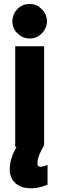

<svg xmlns="http://www.w3.org/2000/svg" viewBox="-20 -749 307 992"><path d="M132.8 -549.8Q130.9 -549.8 127.9 -549.8Q126 -549.8 124 -550.8Q113.3 -551.8 104.5 -554.7Q94.7 -557.6 86.9 -563.5Q78.1 -569.3 71.3 -576.2Q63.5 -583 57.6 -590.8Q43.9 -613.3 43.9 -637.7Q43.9 -663.1 56.6 -685.5Q62.5 -694.3 69.3 -701.2Q76.2 -709 85 -714.8Q104.5 -726.6 120.1 -727.5Q135.7 -728.5 132.8 -728.5Q145.5 -728.5 157.2 -725.6Q168 -722.7 179.7 -715.8Q188.5 -709 196.3 -701.2Q204.1 -693.4 210 -684.6Q222.7 -663.1 222.7 -638.7Q222.7 -614.3 209 -592.8Q203.1 -584 195.3 -576.2Q187.5 -568.4 178.7 -562.5Q160.2 -551.8 144.5 -550.8Q129.9 -549.8 132.8 -549.8ZM65.4 9.8Q63.5 9.8 62.5 9.8Q60.5 9.8 58.6 9.8Q58.6 7.8 58.6 4.9Q58.6 2.9 58.6 0Q58.6 -56.6 58.6 -113.3Q58.6 -170.9 58.6 -227.5Q58.6 -266.6 58.6 -305.7Q58.6 -344.7 58.6 -383.8Q58.6 -415 58.6 -446.3Q58.6 -478.5 58.6 -509.8Q61.5 -509.8 63.5 -509.8Q66.4 -509.8 68.4 -509.8Q83 -509.8 97.7 -509.8Q112.3 -509.8 127 -509.8Q137.7 -509.8 147.5 -509.8Q157.2 -509.8 168 -509.8Q177.7 -509.8 187.5 -509.8Q197.3 -509.8 208 -509.8Q208 -507.8 208 -504.9Q208 -502.9 208 -500Q208 -443.4 208 -386.7Q208 -329.1 208 -272.5Q208 -233.4 208 -194.3Q208 -155.3 208 -116.2Q208 -86.9 208 -56.6Q208 -27.3 208 2.9Q207 3.9 207 3.9Q207 4.9 206.1 4.9Q200.2 15.6 194.3 26.4Q188.5 37.1 183.6 48.8Q181.6 54.7 179.7 60.5Q177.7 66.4 175.8 72.3Q174.8 77.1 174.8 82Q173.8 86.9 173.8 92.8Q173.8 92.8 173.8 92.8Q173.8 92.8 173.8 92.8Q173.8 95.7 173.8 99.6Q173.8 102.5 174.8 105.5Q175.8 106.4 176.8 107.4Q177.7 109.4 178.7 109.4Q180.7 111.3 183.6 111.3Q186.5 112.3 189.5 112.3Q189.5 112.3 189.5 112.3Q189.5 112.3 189.5 112.3Q190.4 112.3 190.4 112.3Q191.4 112.3 191.4 112.3Q192.4 112.3 194.3 112.3Q195.3 112.3 197.3 111.3Q199.2 111.3 202.1 110.4Q204.1 110.4 207 109.4Q213.9 107.4 213.9 107.4Q213.9 107.4 223.6 103.5Q224.6 103.5 224.6 103.5Q225.6 104.5 225.6 104.5Q225.6 107.4 225.6 110.4Q225.6 114.3 225.6 117.2Q225.6 127 225.6 136.7Q225.6 146.5 225.6 156.2Q225.6 162.1 225.6 168.9Q225.6 175.8 225.6 181.6Q225.6 187.5 225.6 193.4Q225.6 199.2 225.6 205.1Q224.6 205.1 222.7 206.1Q220.7 207 219.7 207Q210 210.9 201.2 213.9Q192.4 216.8 182.6 218.8Q175.8 220.7 169.9 221.7Q163.1 222.7 156.2 222.7Q154.3 223.6 151.4 223.6Q149.4 223.6 147.5 223.6Q144.5 223.6 140.6 223.6Q135.7 223.6 135.7 223.6Q121.1 223.6 107.4 220.7Q94.7 218.8 81.1 211.9Q69.3 206.1 60.5 198.2Q50.8 189.5 43.9 178.7Q30.3 155.3 30.3 128.9Q30.3 102.5 37.1 76.2Q41 63.5 44.9 51.8Q49.8 40 55.7 28.3Q57.6 25.4 59.6 21.5Q61.5 17.6 62.5 14.6Q63.5 12.7 64.5 11.7Q64.5 10.7 65.4 9.8Z"/></svg>

Font: LeFont
Style: Bold
Weight: 800
Designer: Leryon MEDIA
Version: Version 1.0